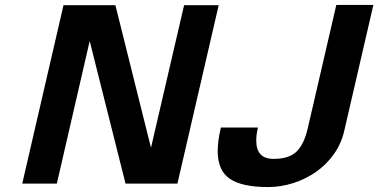

<svg xmlns="http://www.w3.org/2000/svg" viewBox="-20 -743 1531 777"><path d="M488 0 343 -577 210 0H70L237 -722H447L591 -145L725 -722H865L698 0ZM1024 -227Q1017 -199 1017 -174Q1017 -100 1087 -100Q1149 -100 1179.5 -129Q1210 -158 1225 -222L1341 -723H1491L1373 -213Q1361 -161 1331 -119Q1301 -77 1259 -47.5Q1217 -18 1166.5 -2Q1116 14 1065 14Q959 14 910 -19.5Q861 -53 861 -131Q861 -174 874 -227Z"/></svg>

Font: Perun
Style: Bold Italic
Weight: 700
Italic angle: -12°
Foundry: Copyright (c) Stefan Peev, Context Ltd, 2016
Version: Version 1.027